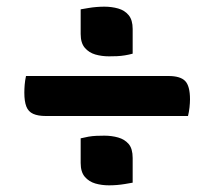

<svg xmlns="http://www.w3.org/2000/svg" viewBox="-20 -588 640 576"><path d="M58 -360H485Q521 -360 535.5 -345Q550 -330 550 -290Q550 -279 548.5 -265.5Q547 -252 544 -240H117Q94 -240 79.5 -246.5Q65 -253 59 -268.5Q53 -284 53 -310Q53 -321 54 -333.5Q55 -346 58 -360ZM222 -560Q234 -562 245.5 -564Q257 -566 269.5 -567Q282 -568 293 -568Q315 -568 334.5 -562.5Q354 -557 366 -542.5Q378 -528 378 -501V-427Q367 -424 355 -422Q343 -420 331 -419.5Q319 -419 307 -419Q285 -419 266 -424.5Q247 -430 234.5 -444.5Q222 -459 222 -486ZM222 -173Q234 -176 245.5 -178Q257 -180 269.5 -180.5Q282 -181 293 -181Q315 -181 334.5 -175.5Q354 -170 366 -156Q378 -142 378 -114V-40Q367 -38 355 -36Q343 -34 331 -33Q319 -32 307 -32Q285 -32 266 -37.5Q247 -43 234.5 -57.5Q222 -72 222 -99Z"/></svg>

Font: Recursive Casual SemiBold
Style: Regular
Weight: 600
Version: Version 1.047